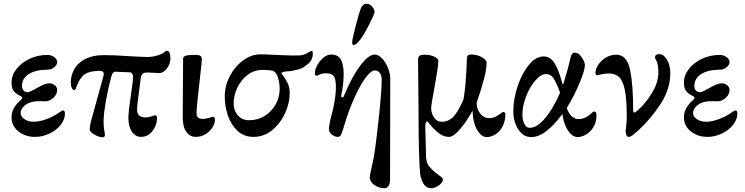

<svg xmlns="http://www.w3.org/2000/svg" viewBox="-20 -709 3936 1014"><path d="M41 -89Q41 -120 57 -144Q73 -168 90 -181Q97 -188 97 -192Q97 -197 90 -201Q65 -213 53 -227.5Q41 -242 41 -273Q41 -312 67.5 -345.5Q94 -379 137.5 -399Q181 -419 230 -419Q250 -419 266 -407.5Q282 -396 282 -381Q282 -367 266.5 -354Q251 -341 232 -341Q169 -341 132.5 -318Q96 -295 96 -255Q96 -240 104.5 -231Q113 -222 127 -222Q133 -222 147.5 -229.5Q162 -237 168 -240Q216 -269 238 -269Q258 -269 270 -258.5Q282 -248 282 -234Q282 -211 262 -192.5Q242 -174 220 -174Q215 -174 188.5 -174.5Q162 -175 140 -168Q118 -161 103.5 -145Q89 -129 89 -111Q89 -94 109 -80Q129 -66 158 -66Q189 -66 227 -80.5Q265 -95 287 -111Q309 -126 311 -126Q318 -126 320.5 -122Q323 -118 323 -109Q323 -78 300.5 -49.5Q278 -21 241 -3.5Q204 14 165 14Q114 14 77.5 -15Q41 -44 41 -89Z M454 -24Q454 -51 469 -99L526 -306L528 -318Q528 -335 506 -335Q452 -334 427 -316.5Q402 -299 383 -249Q383 -248 380.5 -241Q378 -234 371 -234Q364 -234 359 -245Q354 -256 354 -276Q354 -309 371 -341.5Q388 -374 428 -396Q468 -418 532 -418Q584 -418 668 -412Q738 -408 760 -408Q796 -408 833 -424Q841 -428 849 -434.5Q857 -441 860 -441Q880 -441 880 -401Q880 -371 861 -347Q842 -323 822 -323Q807 -323 783 -325L758 -326Q741 -326 733.5 -319.5Q726 -313 723 -295L718 -254Q704 -156 704 -128Q704 -108 716 -98.5Q728 -89 745 -89Q761 -88 782 -95Q788 -97 792 -98.5Q796 -100 798 -100Q805 -100 807 -96.5Q809 -93 809 -82Q809 -62 799 -39.5Q789 -17 770 -1.5Q751 14 725 14Q696 14 677 -13Q658 -40 658 -87Q658 -119 674 -226Q683 -287 683 -302Q683 -312 678.5 -319.5Q674 -327 667 -327L594 -330Q583 -331 577 -324.5Q571 -318 567 -302Q531 -162 527 -74Q527 -34 533 -8Q534 -3 534 4Q534 16 522 16Q503 16 478.5 1.5Q454 -13 454 -24Z M945 -95 947 -398Q947 -410 960 -414.5Q973 -419 1010 -419Q1032 -419 1039 -413.5Q1046 -408 1046 -396Q1046 -383 1034 -279Q1032 -261 1025 -199Q1018 -137 1018 -109Q1018 -81 1051 -81Q1065 -81 1082 -86Q1099 -91 1103 -92Q1110 -92 1112.5 -88Q1115 -84 1115 -75Q1115 -57 1102 -36Q1089 -15 1065.5 -0.5Q1042 14 1014 14Q982 14 963 -14Q944 -42 945 -95Z M1167 -199Q1167 -257 1194.5 -308.5Q1222 -360 1265.5 -391Q1309 -422 1354 -422Q1386 -422 1435 -419Q1523 -415 1553 -416Q1580 -416 1598.5 -426.5Q1617 -437 1619 -438Q1628 -442 1631 -437Q1632 -433 1632 -425Q1632 -404 1621 -387.5Q1610 -371 1593 -362Q1585 -350 1550.5 -341Q1516 -332 1495 -332Q1486 -332 1476.5 -329Q1467 -326 1466 -322Q1486 -296 1498 -272.5Q1510 -249 1510 -217Q1510 -164 1485 -110Q1460 -56 1416.5 -21Q1373 14 1319 14Q1269 14 1234.5 -18Q1200 -50 1183.5 -99Q1167 -148 1167 -199ZM1457 -239Q1457 -270 1448 -299.5Q1439 -329 1419 -336Q1391 -340 1367 -340Q1322 -340 1287 -313Q1252 -286 1233 -245Q1214 -204 1214 -163Q1214 -125 1236.5 -99.5Q1259 -74 1295 -74Q1342 -74 1379 -97.5Q1416 -121 1436.5 -159Q1457 -197 1457 -239Z M1933 227Q1933 213 1948 151Q1960 102 1978 -63.5Q1996 -229 1996 -288Q1996 -310 1986 -323.5Q1976 -337 1960 -337Q1939 -337 1910 -297.5Q1881 -258 1850.5 -190Q1820 -122 1796 -40Q1787 -11 1781.5 1.5Q1776 14 1765 14Q1749 14 1733 2Q1717 -10 1717 -26Q1717 -52 1737 -124Q1754 -198 1754 -247Q1754 -290 1743.5 -306Q1733 -322 1704 -322Q1681 -322 1668.5 -315.5Q1656 -309 1654 -309Q1648 -309 1645.5 -312Q1643 -315 1643 -322Q1643 -342 1656 -365.5Q1669 -389 1689 -405Q1709 -421 1728 -421Q1765 -421 1780 -395Q1795 -369 1795 -316Q1794 -283 1791.5 -260Q1789 -237 1782 -203V-201Q1782 -198 1783.5 -196.5Q1785 -195 1787 -195Q1791 -195 1793 -196.5Q1795 -198 1798 -206Q1839 -305 1883 -363Q1927 -421 1959 -421Q1978 -421 1997.5 -401Q2017 -381 2029 -350.5Q2041 -320 2041 -291Q2041 62 2040 234Q2040 285 2011 285Q1981 285 1957 268Q1933 251 1933 227ZM1840 -486Q1840 -501 1858.5 -572.5Q1877 -644 1888 -670Q1892 -679 1900.5 -684.5Q1909 -690 1917 -689Q1932 -689 1946 -673Q1960 -657 1958 -644Q1957 -633 1927 -574.5Q1897 -516 1878 -494Q1872 -487 1864 -479.5Q1856 -472 1849 -472Q1842 -472 1841 -474.5Q1840 -477 1840 -486Z M2202 226Q2194 197 2191 0Q2191 -108 2189 -270Q2188 -323 2188 -392Q2188 -408 2195 -414Q2202 -420 2224 -420Q2252 -420 2273.5 -410Q2295 -400 2295 -387Q2295 -359 2274 -243Q2257 -154 2257 -137Q2257 -112 2272 -89Q2287 -66 2313 -66Q2349 -66 2374.5 -92.5Q2400 -119 2428 -185Q2441 -255 2446 -402Q2447 -413 2451.5 -417Q2456 -421 2469 -421Q2501 -421 2525.5 -406.5Q2550 -392 2550 -378Q2550 -345 2536.5 -293.5Q2523 -242 2497 -165Q2497 -135 2515.5 -110Q2534 -85 2565 -85Q2582 -85 2596 -92Q2610 -99 2622.5 -108.5Q2635 -118 2637 -118Q2642 -118 2645.5 -115Q2649 -112 2649 -108Q2649 -70 2634.5 -42Q2620 -14 2597 0.5Q2574 15 2551 15Q2526 15 2506 -13Q2486 -41 2479 -85Q2478 -93 2477 -104.5Q2476 -116 2476 -122H2474Q2468 -109 2446 -75.5Q2424 -42 2397.5 -14Q2371 14 2351 14Q2327 14 2306.5 0.5Q2286 -13 2266 -34Q2251 -51 2250 -53Q2238 -68 2235 -68Q2231 -68 2228.5 -60Q2226 -52 2226 -37L2228 33L2230 120Q2231 151 2248.5 172Q2266 193 2294 213Q2304 220 2311.5 226.5Q2319 233 2319 238Q2319 255 2298 270Q2277 285 2258 285Q2235 285 2222.5 269.5Q2210 254 2202 226Z M2691 -123Q2691 -185 2713.5 -253Q2736 -321 2773 -366Q2810 -411 2851 -411Q2886 -411 2908.5 -375.5Q2931 -340 2950 -268Q2951 -264 2953 -264Q2955 -264 2956 -268Q2981 -349 2993 -404Q2996 -418 3001.5 -424.5Q3007 -431 3018 -431Q3035 -431 3052 -406.5Q3069 -382 3069 -365Q3069 -339 3041 -271Q3013 -203 2973 -138Q2995 -80 3036 -80Q3073 -80 3109 -116Q3113 -119 3116 -120Q3119 -121 3122 -119Q3127 -118 3128.5 -112.5Q3130 -107 3130 -97Q3130 -64 3114.5 -38.5Q3099 -13 3075.5 1Q3052 15 3031 15Q3004 15 2981 -17.5Q2958 -50 2950 -107Q2911 -53 2868.5 -19Q2826 15 2785 15Q2744 15 2717.5 -25Q2691 -65 2691 -123ZM2912 -166Q2928 -196 2938 -220Q2917 -276 2902.5 -297Q2888 -318 2864 -318Q2837 -318 2807.5 -284Q2778 -250 2758.5 -200Q2739 -150 2739 -105Q2739 -74 2749.5 -54Q2760 -34 2777 -34Q2810 -34 2845 -69.5Q2880 -105 2912 -166Z M3284 -19Q3284 -21 3287 -41.5Q3290 -62 3290 -97Q3290 -187 3279.5 -235.5Q3269 -284 3249 -302.5Q3229 -321 3195 -321Q3176 -321 3159 -317Q3142 -313 3136 -312H3133Q3128 -312 3126.5 -315Q3125 -318 3125 -326Q3125 -345 3140 -367.5Q3155 -390 3180 -405Q3205 -420 3235 -420Q3291 -420 3307.5 -340.5Q3324 -261 3324 -127Q3324 -115 3329 -115Q3333 -115 3336 -116.5Q3339 -118 3345 -124Q3383 -155 3420 -213Q3457 -271 3457 -326Q3457 -367 3448 -385Q3439 -403 3439 -405Q3439 -423 3462 -423Q3485 -423 3502.5 -393.5Q3520 -364 3520 -322Q3520 -240 3470 -162Q3420 -84 3354 -23Q3332 -3 3320.5 5.5Q3309 14 3300 14Q3292 14 3288 4.5Q3284 -5 3284 -19Z M3592 -89Q3592 -120 3608 -144Q3624 -168 3641 -181Q3648 -188 3648 -192Q3648 -197 3641 -201Q3616 -213 3604 -227.5Q3592 -242 3592 -273Q3592 -312 3618.5 -345.5Q3645 -379 3688.5 -399Q3732 -419 3781 -419Q3801 -419 3817 -407.5Q3833 -396 3833 -381Q3833 -367 3817.5 -354Q3802 -341 3783 -341Q3720 -341 3683.5 -318Q3647 -295 3647 -255Q3647 -240 3655.5 -231Q3664 -222 3678 -222Q3684 -222 3698.5 -229.5Q3713 -237 3719 -240Q3767 -269 3789 -269Q3809 -269 3821 -258.5Q3833 -248 3833 -234Q3833 -211 3813 -192.5Q3793 -174 3771 -174Q3766 -174 3739.5 -174.5Q3713 -175 3691 -168Q3669 -161 3654.5 -145Q3640 -129 3640 -111Q3640 -94 3660 -80Q3680 -66 3709 -66Q3740 -66 3778 -80.5Q3816 -95 3838 -111Q3860 -126 3862 -126Q3869 -126 3871.5 -122Q3874 -118 3874 -109Q3874 -78 3851.5 -49.5Q3829 -21 3792 -3.5Q3755 14 3716 14Q3665 14 3628.5 -15Q3592 -44 3592 -89Z"/></svg>

Font: EB Garamond Medium
Style: Regular
Weight: 500
Designer: Georg Duffner and Octavio Pardo
Foundry: Georg Duffner
Version: Version 1.000